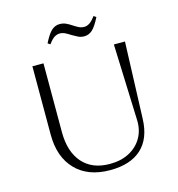

<svg xmlns="http://www.w3.org/2000/svg" viewBox="-129 -1012 1056 1138"><g transform="rotate(-15 399.0 -443.0)"><path d="M120 -700H188V-278Q188 -157 247.5 -89.5Q307 -22 415 -22Q483 -22 533.5 -48.5Q584 -75 611.5 -122Q639 -169 637 -230L620 -700H688L671 -230Q667 -110 599.5 -48Q532 14 407 14Q272 14 196 -64.5Q120 -143 120 -280ZM412 -873Q427 -863 443.5 -854.5Q460 -846 478 -846Q494 -846 510 -856Q526 -866 547 -894L562 -884Q536 -832 514 -812Q492 -792 464 -792Q443 -792 426 -800.5Q409 -809 392 -819Q377 -829 360.5 -837.5Q344 -846 326 -846Q310 -846 294 -836.5Q278 -827 257 -798L242 -808Q268 -860 290 -880Q312 -900 340 -900Q361 -900 378.5 -892Q396 -884 412 -873Z"/></g></svg>

Font: Aboreto
Style: Regular
Weight: 400
Designer: Dominik Jáger
Foundry: Dominik Jáger
Version: Version 1.001; ttfautohint (v1.8.4.7-5d5b)